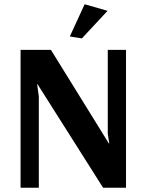

<svg xmlns="http://www.w3.org/2000/svg" viewBox="-20 -885 691 905"><path d="M366 -704 309 -713 379 -865 487 -834ZM77 0V-650H220L493 -209H495L488 -254V-650H574V0H466L157 -488H155L163 -430V0Z"/></svg>

Font: Arsenal
Style: Bold
Weight: 700
Designer: Andrij Shevchenko
Foundry: Stairsfor
Version: Version 2.001;PS 002.001;hotconv 1.0.88;makeotf.lib2.5.64775